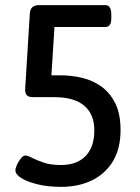

<svg xmlns="http://www.w3.org/2000/svg" viewBox="-20 -720 543 747"><path d="M218 7Q166 7 125.5 -3Q85 -13 62.5 -27.5Q40 -42 40 -57Q40 -66 46.5 -80Q53 -94 62 -104.5Q71 -115 78 -115Q87 -115 104.5 -106Q122 -97 149.5 -87.5Q177 -78 217 -78Q279 -78 313 -113Q347 -148 347 -213Q347 -275 308 -308.5Q269 -342 191 -342H109Q91 -342 84 -350Q77 -358 78 -375L96 -667Q98 -700 131 -700H390Q413 -700 413 -664V-648Q413 -615 390 -615H192L180 -427H215Q258 -427 300 -417Q342 -407 375.5 -382.5Q409 -358 429 -317Q449 -276 449 -214Q449 -141 419 -92Q389 -43 337 -18Q285 7 218 7Z"/></svg>

Font: Asap Semi Condensed Medium
Style: Regular
Weight: 500
Width: 4
Designer: Pablo Cosgaya
Foundry: Omnibus-Type
Version: Version 3.001; ttfautohint (v1.8.4.7-5d5b)